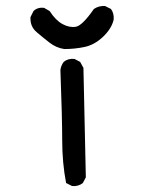

<svg xmlns="http://www.w3.org/2000/svg" viewBox="-20 -624 540 642"><path d="M221 -2 201 -12Q188 -80 188 -154Q188 -228 182 -390Q184 -405 193 -417Q207 -429 229 -427L248 -417L259 -397L267 -31L257 -12Q242 0 221 -2ZM195 -460Q168 -464 145.5 -481.5Q123 -499 102 -517Q80 -536 82 -567L92 -587Q105 -600 127 -598L146 -587Q166 -556 189 -543.5Q212 -531 233.5 -534.5Q255 -538 294 -594Q310 -605 331 -604L351 -594Q362 -579 360 -558Q353 -528 324.5 -501Q296 -474 263 -467Q230 -460 195 -460Z"/></svg>

Font: Kosefont JP
Style: Regular
Weight: 400
Designer: Nozomi Seto 瀬戸のぞみ
Version: Version 3.00;June 19, 2020